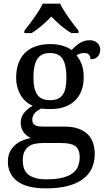

<svg xmlns="http://www.w3.org/2000/svg" viewBox="-20 -786 578 1046"><path d="M525.9 -515.1Q525.9 -504.4 522.7 -494.9Q519.5 -485.4 513.2 -478.3Q506.8 -471.2 496.8 -467Q486.8 -462.9 473.1 -462.9Q473.1 -468.8 471.7 -474.6Q470.2 -480.5 466.6 -485.6Q462.9 -490.7 456.5 -493.9Q450.2 -497.1 439.9 -497.1Q427.2 -497.1 417 -494.1Q406.7 -491.2 397 -484.9Q414.1 -463.9 425 -435.3Q436 -406.7 436 -363.8Q436 -326.7 424.8 -295.2Q413.6 -263.7 391.4 -240.7Q369.1 -217.8 335.2 -204.8Q301.3 -191.9 255.9 -191.9Q250 -191.9 242.7 -192.1Q235.4 -192.4 228 -192.6Q220.7 -192.9 214.4 -193.6Q208 -194.3 204.1 -194.8Q194.3 -189.9 185.5 -184.1Q176.8 -178.2 170.2 -170.9Q163.6 -163.6 159.7 -154.3Q155.8 -145 155.8 -133.8Q155.8 -121.6 160.4 -114.3Q165 -106.9 173.3 -102.8Q181.6 -98.6 193.1 -97.4Q204.6 -96.2 217.8 -96.2H331.1Q376 -96.2 407.2 -85Q438.5 -73.7 458.3 -54Q478 -34.2 487.1 -6.6Q496.1 21 496.1 53.2Q496.1 96.2 480.2 130.9Q464.4 165.5 431.6 189.7Q398.9 213.9 348.9 227.1Q298.8 240.2 231 240.2Q126.5 240.2 74.7 201.7Q22.9 163.1 22.9 94.2Q22.9 64.9 33.2 43Q43.5 21 60.8 5.4Q78.1 -10.3 100.6 -20Q123 -29.8 147.9 -34.2Q137.7 -38.6 127.9 -45.9Q118.2 -53.2 110.4 -63.5Q102.5 -73.7 97.7 -86.9Q92.8 -100.1 92.8 -116.2Q92.8 -146 108.4 -167.7Q124 -189.5 158.2 -210Q136.7 -218.8 119.9 -234.1Q103 -249.5 91.6 -269.3Q80.1 -289.1 74 -312.5Q67.9 -335.9 67.9 -360.8Q67.9 -404.3 79.6 -438.5Q91.3 -472.7 114.7 -496.6Q138.2 -520.5 173.3 -533.2Q208.5 -545.9 255.9 -545.9Q273.9 -545.9 291.5 -543.2Q309.1 -540.5 324 -535.9Q338.9 -531.2 350.8 -525.4Q362.8 -519.5 370.1 -513.2Q377.4 -521 387.2 -530.5Q397 -540 409.2 -548.1Q421.4 -556.2 435.8 -561.5Q450.2 -566.9 466.8 -566.9Q481.9 -566.9 492.9 -562.7Q503.9 -558.6 511.2 -551.5Q518.6 -544.4 522.2 -534.9Q525.9 -525.4 525.9 -515.1ZM104 87.9Q104 109.9 109.9 128.9Q115.7 147.9 130.4 161.6Q145 175.3 169.9 183.1Q194.8 190.9 232.9 190.9Q286.6 190.9 321.5 181.9Q356.4 172.9 377 156.7Q397.5 140.6 405.8 118.4Q414.1 96.2 414.1 69.8Q414.1 46.9 407.5 32Q400.9 17.1 387.9 8.5Q375 0 356 -3.4Q336.9 -6.8 312 -6.8H213.9Q192.9 -6.8 173.1 -3.2Q153.3 0.5 137.9 10.7Q122.6 21 113.3 39.6Q104 58.1 104 87.9ZM162.1 -363.8Q162.1 -299.8 183.3 -270Q204.6 -240.2 252.9 -240.2Q277.3 -240.2 294.2 -247.6Q311 -254.9 321.8 -270Q332.5 -285.2 337.2 -308.8Q341.8 -332.5 341.8 -365.2Q341.8 -432.6 321.3 -464.8Q300.8 -497.1 252 -497.1Q203.6 -497.1 182.9 -464.1Q162.1 -431.2 162.1 -363.8ZM112.8 -619.1Q124.5 -633.3 138.7 -651.9Q152.8 -670.4 166.7 -690.2Q180.7 -710 192.9 -729.7Q205.1 -749.5 212.9 -766.1H307.6Q315.4 -749.5 327.6 -729.7Q339.8 -710 353.8 -690.2Q367.7 -670.4 381.8 -651.9Q396 -633.3 407.7 -619.1V-606H368.7Q339.8 -622.6 311 -647.2Q282.2 -671.9 259.8 -695.8Q236.8 -671.9 208.5 -647.2Q180.2 -622.6 151.9 -606H112.8Z"/></svg>

Font: Droid Serif
Style: Regular
Weight: 400
Designer: Monotype Design team
Foundry: Monotype Imaging Inc.
Version: Version 1.03